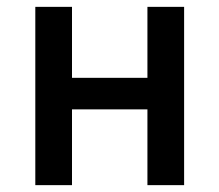

<svg xmlns="http://www.w3.org/2000/svg" viewBox="-20 -540 640 560"><path d="M83 0V-520H190V-313H410V-520H517V0H410V-221H190V0Z"/></svg>

Font: Iosevka Aile Semibold
Style: Regular
Weight: 600
Designer: Belleve Invis
Foundry: Belleve Invis
Version: Version 31.1.0; ttfautohint (v1.8.4)